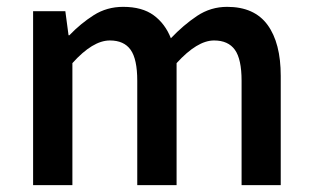

<svg xmlns="http://www.w3.org/2000/svg" viewBox="-20 -538 907 558"><path d="M76.2 0V-505.4H169.9L179.2 -435.5H181.6Q214.4 -469.7 252.4 -493.9Q290.5 -518.1 337.9 -518.1Q393.1 -518.1 426.5 -493.7Q460 -469.2 476.6 -426.8Q513.2 -465.3 552.7 -491.7Q592.3 -518.1 640.1 -518.1Q719.2 -518.1 757.6 -465.6Q795.9 -413.1 795.9 -317.4V0H682.1V-303.2Q682.1 -366.2 662.6 -393.3Q643.1 -420.4 602.1 -420.4Q553.2 -420.4 493.2 -354.5V0H378.9V-303.2Q378.9 -366.2 359.6 -393.3Q340.3 -420.4 299.3 -420.4Q249.5 -420.4 190.4 -354.5V0Z"/></svg>

Font: Akatab
Style: Bold
Weight: 700
Designer: SIL Global
Foundry: SIL Global
Version: Version 4.100